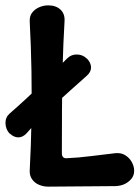

<svg xmlns="http://www.w3.org/2000/svg" viewBox="-38 -692 521 717"><path d="M213 -474Q228 -489 249.5 -488.5Q271 -488 285 -474L287 -473Q302 -457 302 -440Q302 -423 286 -409Q225 -355 166.5 -301.5Q108 -248 61 -194Q47 -179 30.5 -179Q14 -179 -1 -193L-3 -194Q-17 -210 -17.5 -232Q-18 -254 -2 -268Q60 -322 109.5 -371Q159 -420 213 -474ZM142 5Q124 5 107.5 -2Q91 -9 81.5 -23Q72 -37 73 -55Q78 -149 79.5 -241.5Q81 -334 79.5 -426Q78 -518 73 -612Q72 -631 81.5 -644Q91 -657 107.5 -664.5Q124 -672 142 -672Q171 -672 188 -656Q205 -640 203 -612Q198 -528 196 -446.5Q194 -365 193.5 -283.5Q193 -202 193 -119Q193 -111 197 -106Q201 -101 209 -101Q255 -103 301.5 -109Q348 -115 393 -120Q414 -122 429.5 -112.5Q445 -103 454 -87Q463 -71 463 -54Q463 -38 454 -26Q445 -14 430 -6Q415 2 394 3Z"/></svg>

Font: Winky Sans Medium
Style: Regular
Weight: 500
Designer: Simon Atzbach
Foundry: typofactur
Version: Version 1.205